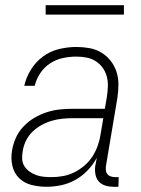

<svg xmlns="http://www.w3.org/2000/svg" viewBox="-20 -708 540 736"><path d="M158 8Q129 8 101 1Q73 -6 53.5 -25Q34 -44 27.5 -72Q21 -100 26 -130Q30 -155 40.5 -179Q51 -203 70 -223Q89 -243 112 -256.5Q135 -270 160 -278Q185 -286 210 -288.5Q235 -291 260 -291H382L390 -339Q393 -359 393.5 -378.5Q394 -398 389 -416Q384 -434 373 -449Q362 -464 346 -474Q330 -484 311 -487.5Q292 -491 272 -491Q247 -491 221 -485.5Q195 -480 172 -465Q149 -450 134 -427Q119 -404 113 -379H73Q80 -411 98.5 -441Q117 -471 145 -491.5Q173 -512 206.5 -520Q240 -528 272 -528Q298 -528 323 -523.5Q348 -519 368.5 -506.5Q389 -494 404 -475Q419 -456 426.5 -433Q434 -410 434 -384.5Q434 -359 430 -333L386 -71Q385 -62 386 -54Q387 -46 392 -40Q397 -34 405.5 -31.5Q414 -29 422 -29H435L434 8H415Q399 8 384 3.5Q369 -1 359 -12Q349 -23 346 -39Q343 -55 345 -71L351 -103Q337 -77 316 -55Q295 -33 269 -18.5Q243 -4 214.5 2Q186 8 158 8ZM177 -29Q199 -29 221.5 -33Q244 -37 265 -47.5Q286 -58 304.5 -74Q323 -90 335.5 -110Q348 -130 355.5 -152Q363 -174 366 -196L376 -255H260Q240 -255 219.5 -253Q199 -251 178.5 -245Q158 -239 139 -228.5Q120 -218 104.5 -203Q89 -188 79.5 -168.5Q70 -149 67 -128Q64 -113 65 -98Q66 -83 73.5 -71Q81 -59 93 -50.5Q105 -42 118.5 -37Q132 -32 147 -30.5Q162 -29 177 -29ZM455 -652H155V-688H455Z"/></svg>

Font: Iosevka SS18 Extralight
Style: Italic
Weight: 200
Italic angle: -9°
Monospace: yes
Designer: Belleve Invis
Foundry: Belleve Invis
Version: Version 25.1.1; ttfautohint (v1.8.4)